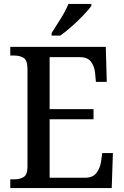

<svg xmlns="http://www.w3.org/2000/svg" viewBox="-20 -951 626 971"><path d="M32 0V-44H53Q81 -44 100 -56Q119 -68 119 -109V-600Q119 -646 100 -658Q81 -670 53 -670H32V-714H515L520 -537H465L461 -581Q458 -615 440.5 -638.5Q423 -662 384 -662H231V-399H453V-348H231V-52H409Q449 -52 467.5 -76Q486 -100 491 -133L497 -177H551L545 0ZM241 -784Q262 -816 287 -856.5Q312 -897 326 -931H442V-921Q430 -904 403 -875.5Q376 -847 344 -818.5Q312 -790 285 -771H241Z"/></svg>

Font: Noto Serif Bengali SemiCondensed Medium
Style: Regular
Weight: 500
Width: 4
Designer: Juan Bruce, Universal Thirst, Indian Type Foundry and the Monotype Design Team.
Foundry: Monotype Imaging Inc.
Version: Version 2.003; ttfautohint (v1.8.4.7-5d5b)